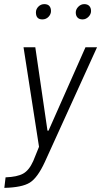

<svg xmlns="http://www.w3.org/2000/svg" viewBox="-20 -704 495 930"><path d="M94 -475H151L210 -71H215L394 -475H450L197 81Q162 157 124.5 180.5Q87 204 1 206L7 155Q63 153 92 137Q121 121 141 76L169 7ZM185 -610Q154 -610 154 -644Q154 -660 166 -672Q178 -684 194.5 -684Q211 -684 219 -675Q227 -666 227 -650.5Q227 -635 215 -622.5Q203 -610 185 -610ZM380 -610Q364 -610 355.5 -619Q347 -628 347 -643.5Q347 -659 359.5 -671.5Q372 -684 388 -684Q404 -684 412.5 -675Q421 -666 421 -650.5Q421 -635 408.5 -622.5Q396 -610 380 -610Z"/></svg>

Font: TypoPRO Lekton
Style: Italic
Weight: 400
Italic angle: -9.3°
Designer: Paolo Mazzetti, Luciano Perondi, Raffaele Flato, Elena Papassissa, Emilio Macchia, Michela Povoleri, Tobias Seemiller, R
Version: Version 3.000